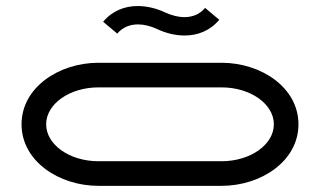

<svg xmlns="http://www.w3.org/2000/svg" viewBox="-20 -604 1040 624"><path d="M646.6 -578.3C629.6 -558 606.1 -548.3 579.4 -548.3C559.7 -548.3 538.3 -553.6 516.5 -563.7C489 -576.5 458.2 -584.4 427.7 -584.4C386.5 -584.4 345.9 -569.9 315.2 -533.3L361.1 -494.8C378.1 -515 401.7 -524.7 428.4 -524.7C448 -524.7 469.4 -519.5 491.2 -509.3C518.6 -496.5 549.5 -488.6 580 -488.6C621.2 -488.6 661.9 -503.1 692.6 -539.7ZM130 -200C130 -266.2 206.2 -320 300 -320H700C793.8 -320 870 -266.2 870 -200C870 -133.8 793.8 -80 700 -80H300C206.2 -80 130 -133.8 130 -200ZM50 -200C50 -80.5 171.3 0 300 0H700C828.7 0 950 -80.5 950 -200C950 -319.5 828.7 -400 700 -400H300C171.3 -400 50 -319.5 50 -200Z"/></svg>

Font: KetosagCBd
Style: Regular
Weight: 500
Designer: gluk
Foundry: gluk
Version: Version 00.0024